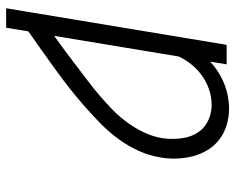

<svg xmlns="http://www.w3.org/2000/svg" viewBox="-92 -486 783 640"><g transform="rotate(90 300.0 -166.5)"><path d="M8 205 130 -530H195L186 -475Q202 -490 221 -502Q240 -514 260 -522Q280 -530 301 -534Q322 -538 343 -538Q371 -538 397.5 -530Q424 -522 445 -506Q466 -490 480 -467.5Q494 -445 501 -418.5Q508 -392 509 -363.5Q510 -335 505 -308Q499 -271 483 -236Q467 -201 444 -169.5Q421 -138 393 -110.5Q365 -83 335.5 -57Q306 -31 275.5 -7Q245 17 213 40Q181 63 149 86Q117 109 85 131L73 205ZM100 45Q124 28 148 10Q172 -8 196 -26L197 -27Q223 -47 249 -66.5Q275 -86 299.5 -107Q324 -128 347.5 -151Q371 -174 390 -200.5Q409 -227 422.5 -256Q436 -285 441 -315Q444 -335 443.5 -355Q443 -375 439 -393.5Q435 -412 425.5 -428.5Q416 -445 401.5 -456.5Q387 -468 368 -474Q349 -480 330 -480Q305 -480 280.5 -472Q256 -464 234.5 -449Q213 -434 196.5 -414Q180 -394 169 -371Z"/></g></svg>

Font: Iosevka Slab LtExObl
Style: Regular
Weight: 300
Width: 7
Italic angle: -9°
Monospace: yes
Designer: Belleve Invis
Foundry: Belleve Invis
Version: Version 11.1.0; ttfautohint (v1.8.3)